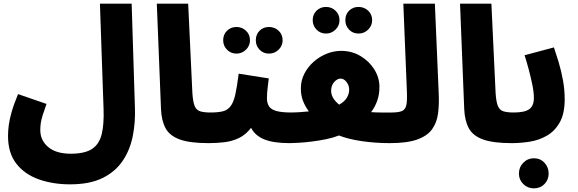

<svg xmlns="http://www.w3.org/2000/svg" viewBox="-20 -780 3172 1053"><path d="M24 -34Q24 -62 28 -93Q32 -124 43.5 -165Q55 -206 79 -264L235 -210Q221 -171 213.5 -146.5Q206 -122 203.5 -104Q201 -86 201 -66Q201 -10 244.5 26.5Q288 63 368 63Q445 63 484.5 37Q524 11 537.5 -43Q551 -97 548 -182L528 -760H702L720 -189Q723 -106 707.5 -30.5Q692 45 651.5 104Q611 163 541 197Q471 231 364 231Q270 231 192.5 203.5Q115 176 69.5 117.5Q24 59 24 -34Z M1124 5Q1022 5 966.5 -15Q911 -35 888.5 -76Q866 -117 863 -181L840 -760H1012L1035 -271Q1038 -222 1047.5 -199Q1057 -176 1078 -169.5Q1099 -163 1134 -163Q1182 -163 1203 -139Q1224 -115 1224 -81Q1224 -43 1199 -19Q1174 5 1124 5Z M1455 -486Q1424 -486 1403.5 -507.5Q1383 -529 1383 -559Q1383 -591 1403.5 -611.5Q1424 -632 1455 -632Q1486 -632 1508 -611.5Q1530 -591 1530 -559Q1530 -529 1508 -507.5Q1486 -486 1455 -486ZM1277 -486Q1246 -486 1225 -507.5Q1204 -529 1204 -559Q1204 -591 1225 -611.5Q1246 -632 1277 -632Q1307 -632 1329 -611.5Q1351 -591 1351 -559Q1351 -529 1329 -507.5Q1307 -486 1277 -486Z M1124 5 1134 -163Q1176 -163 1202 -169.5Q1228 -176 1244.5 -197.5Q1261 -219 1270.5 -261.5Q1280 -304 1289 -376L1454 -350Q1452 -329 1448 -299.5Q1444 -270 1444 -241Q1444 -215 1455 -197.5Q1466 -180 1495 -171.5Q1524 -163 1579 -163Q1627 -163 1648 -139Q1669 -115 1669 -81Q1669 -43 1644 -19Q1619 5 1569 5Q1480 5 1429.5 -15.5Q1379 -36 1357 -79Q1328 -41 1290.5 -23Q1253 -5 1210.5 0Q1168 5 1124 5Z M1946 -596Q1915 -596 1894.5 -617.5Q1874 -639 1874 -669Q1874 -701 1894.5 -721.5Q1915 -742 1946 -742Q1977 -742 1999 -721.5Q2021 -701 2021 -669Q2021 -639 1999 -617.5Q1977 -596 1946 -596ZM1768 -596Q1737 -596 1716 -617.5Q1695 -639 1695 -669Q1695 -701 1716 -721.5Q1737 -742 1768 -742Q1798 -742 1820 -721.5Q1842 -701 1842 -669Q1842 -639 1820 -617.5Q1798 -596 1768 -596Z M1569 5 1579 -163Q1594 -163 1619.5 -164.5Q1645 -166 1674 -169Q1653 -197 1641.5 -227.5Q1630 -258 1630 -295Q1630 -339 1649.5 -376.5Q1669 -414 1701 -442Q1733 -470 1772 -485.5Q1811 -501 1851 -501Q1910 -501 1957.5 -472.5Q2005 -444 2033 -399Q2061 -354 2061 -303Q2061 -261 2048.5 -226.5Q2036 -192 2015 -165Q2042 -163 2070.5 -163Q2099 -163 2128 -163Q2176 -163 2197 -139Q2218 -115 2218 -81Q2218 -43 2193 -19Q2168 5 2118 5Q2038 5 1963.5 -6Q1889 -17 1839 -37Q1809 -25 1770.5 -17Q1732 -9 1692.5 -4Q1653 1 1620 3Q1587 5 1569 5ZM1796 -281Q1796 -264 1805.5 -245.5Q1815 -227 1840 -206Q1869 -222 1882 -243.5Q1895 -265 1895 -288Q1895 -312 1880.5 -330.5Q1866 -349 1848 -349Q1830 -349 1813 -330.5Q1796 -312 1796 -281Z M2118 5 2128 -163Q2168 -163 2186.5 -172Q2205 -181 2209.5 -208.5Q2214 -236 2211 -292L2192 -760H2365L2386 -270Q2389 -209 2382.5 -158.5Q2376 -108 2350 -71.5Q2324 -35 2268.5 -15Q2213 5 2118 5Z M2787 5Q2685 5 2629.5 -15Q2574 -35 2551.5 -76Q2529 -117 2526 -181L2503 -760H2675L2698 -271Q2701 -222 2710.5 -199Q2720 -176 2741 -169.5Q2762 -163 2797 -163Q2845 -163 2866 -139Q2887 -115 2887 -81Q2887 -43 2862 -19Q2837 5 2787 5Z M2908 253Q2874 253 2850 229.5Q2826 206 2826 172Q2826 137 2850 112.5Q2874 88 2908 88Q2943 88 2966 112.5Q2989 137 2989 172Q2989 206 2966 229.5Q2943 253 2908 253Z M2787 5 2797 -163Q2858 -163 2883 -181.5Q2908 -200 2908 -242Q2908 -274 2899.5 -315.5Q2891 -357 2879.5 -400Q2868 -443 2857 -477L3018 -520Q3030 -485 3044 -438.5Q3058 -392 3067.5 -340Q3077 -288 3077 -236Q3077 -157 3050 -109Q3023 -61 2979.5 -36Q2936 -11 2885.5 -3Q2835 5 2787 5Z"/></svg>

Font: Noto Sans Arabic Blk
Style: Regular
Weight: 900
Designer: Monotype Design Team, Nadine Chahine, Nizar Qandah and Khaled Hosny
Foundry: Monotype Imaging Inc.
Version: Version 2.012; ttfautohint (v1.8.4.7-5d5b)